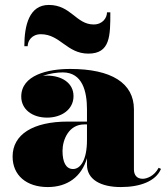

<svg xmlns="http://www.w3.org/2000/svg" viewBox="-20 -747 677 777"><path d="M145.5 -608.5C223.5 -608.5 250.5 -530 337.5 -530C426.5 -530 426.5 -602.5 426.5 -697H413C413 -675 395.5 -648 359 -648C288 -648 267.5 -727 177.5 -727C98.5 -727 78.5 -645 78.5 -560H92C92 -582 109 -608.5 145.5 -608.5ZM255 -255C113 -255 31 -202.5 31 -113.5C31 -37.5 87 10 173.5 10C252.5 10 310 -31.5 332 -107V-80C332 -21 387 10 469 10C547 10 610.5 -13.5 631.5 -63.5L622 -68C604 -33.5 573 -23.5 557.5 -23.5C532.5 -23.5 522 -40 522 -61.5V-304.5C522 -410.5 431.5 -468 264 -468C173 -468 66 -443 66 -356C66 -305 110 -271 170.5 -271C228 -271 277.5 -303 277.5 -358C277.5 -412 229 -441 170.5 -441C165 -441 159 -440.5 153.5 -440C181.5 -450 211.5 -454 234 -454C314 -454 332 -376.5 332 -304.5V-255ZM275.5 -63C246.5 -63 233 -91.5 233 -136.5C233 -181 258 -243.5 321 -243.5H332V-180.5C332 -99 305.5 -63 275.5 -63Z"/></svg>

Font: Bodoni* 16pt Fatface
Style: Regular
Weight: 900
Version: Version 2.3